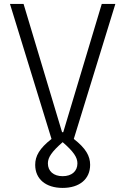

<svg xmlns="http://www.w3.org/2000/svg" viewBox="-20 -713 626 959"><path d="M293 225.6C377.4 225.6 430.2 181.2 430.2 110.4C430.2 65.9 408.7 27.8 348.6 -19L556.2 -693.4H488.3L295.9 -52.7H290L97.7 -693.4H29.8L237.3 -19C177.2 28.3 155.8 65.9 155.8 110.4C155.8 181.2 208.5 225.6 293 225.6ZM219.2 103C219.2 72.8 238.8 44.4 293 -2.9C347.2 43.9 366.7 72.8 366.7 103C366.7 142.1 338.4 167 293 167C247.6 167 219.2 142.1 219.2 103Z"/></svg>

Font: Cascadia Mono Light
Style: Regular
Weight: 300
Monospace: yes
Designer: Aaron Bell
Foundry: Saja Typeworks
Version: Version 2404.023